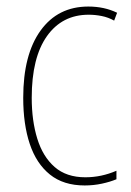

<svg xmlns="http://www.w3.org/2000/svg" viewBox="-20 -557 401 587"><path d="M239 10Q174 10 132.5 -23.5Q91 -57 71 -117Q51 -177 51 -258Q51 -390 104 -463.5Q157 -537 250 -537Q299 -537 338 -518L329 -494Q311 -504 291 -508Q271 -512 251 -512Q170 -512 123.5 -446.5Q77 -381 77 -258Q77 -188 94 -133Q111 -78 147 -46.5Q183 -15 241 -15Q290 -15 336 -35V-9Q317 -1 291.5 4.5Q266 10 239 10Z"/></svg>

Font: Noto Sans Myanmar Condensed Thin
Style: Regular
Weight: 100
Width: 3
Designer: Monotype Design Team
Foundry: Monotype Imaging Inc.
Version: Version 2.107; ttfautohint (v1.8.4.7-5d5b)